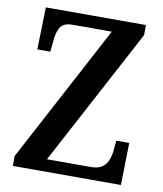

<svg xmlns="http://www.w3.org/2000/svg" viewBox="-81 -780 721 847"><g transform="rotate(10 279.5 -357.0)"><path d="M34 0V-44L361 -659H185Q144 -659 130 -634.5Q116 -610 114 -573L109 -525H51L56 -714H504V-669L177 -55H373Q407 -55 424.5 -68Q442 -81 450 -101.5Q458 -122 460 -146L464 -189H522L518 0Z"/></g></svg>

Font: Noto Serif Hebrew Condensed SemiBold
Style: Regular
Weight: 600
Width: 3
Designer: Monotype Design Team
Foundry: Monotype Imaging Inc.
Version: Version 2.004; ttfautohint (v1.8.4.7-5d5b)